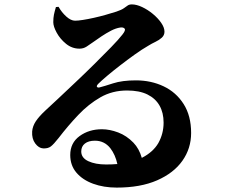

<svg xmlns="http://www.w3.org/2000/svg" viewBox="-20 -797 1040 872"><path d="M246 -766 234 -765Q228 -745 225 -730.5Q222 -716 222 -696Q222 -677 237.5 -648.5Q253 -620 280 -598Q307 -576 341 -576Q359 -576 373.5 -585.5Q388 -595 402 -605Q420 -618 441 -632Q462 -646 484 -657.5Q506 -669 526 -672Q540 -674 546 -667Q552 -660 536 -640Q519 -618 484.5 -582.5Q450 -547 407.5 -505Q365 -463 321.5 -422Q278 -381 242 -347Q206 -313 186 -295Q157 -268 142.5 -246Q128 -224 126 -200Q124 -167 140 -145.5Q156 -124 176 -123Q198 -122 211 -132Q224 -142 246 -170Q289 -226 335.5 -275Q382 -324 436 -355Q490 -386 557 -386Q613 -386 649.5 -368Q686 -350 704.5 -317.5Q723 -285 723 -240Q723 -190 699 -147Q675 -106 624 -80Q612 -122 586 -149Q555 -181 516.5 -195.5Q478 -210 443 -210Q384 -210 341.5 -179Q299 -148 299 -93Q299 -46 327 -13Q355 20 403 37.5Q451 55 510 55Q618 55 693.5 22Q769 -11 808.5 -67Q848 -123 848 -193Q848 -271 814 -324.5Q780 -378 723 -405Q666 -432 597 -432Q535 -432 493.5 -418.5Q452 -405 432 -400Q424 -398 420.5 -402.5Q417 -407 427 -417Q440 -430 466 -452Q492 -474 525 -499.5Q558 -525 591.5 -549Q625 -573 653 -589Q669 -599 686 -607Q703 -615 715 -626Q727 -637 727 -653Q727 -672 712 -693.5Q697 -715 674 -734Q651 -753 625.5 -765Q600 -777 579 -777Q567 -777 560 -772L543 -760Q532 -752 508 -744Q486 -737 459.5 -729.5Q433 -722 406 -716Q379 -710 356.5 -706.5Q334 -703 321 -703Q302 -703 281 -722Q260 -741 246 -766ZM513 -52Q489 -50 462 -50Q413 -50 381 -65Q349 -80 349 -109Q349 -132 365.5 -145Q382 -158 411 -158Q454 -158 481 -124Q504 -94 513 -52Z"/></svg>

Font: Early Summer Mincho Heavy
Style: Regular
Weight: 900
Designer: GuiWonder
Version: Version 1.002